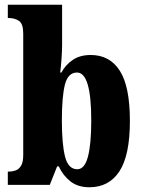

<svg xmlns="http://www.w3.org/2000/svg" viewBox="-20 -780 603 810"><path d="M357 10Q309 10 277.5 -14.5Q246 -39 228 -78H221L190 0H13V-56H18Q32 -56 46 -61Q60 -66 69 -81Q78 -96 78 -126V-638Q78 -680 60 -692Q42 -704 16 -704H13V-760H242V-593Q242 -565 239.5 -531Q237 -497 234 -474H239Q256 -506 286.5 -527Q317 -548 363 -548Q443 -548 485.5 -481.5Q528 -415 528 -270Q528 -125 484 -57.5Q440 10 357 10ZM306 -66Q337 -66 351 -119Q365 -172 365 -272Q365 -474 305 -474Q267 -474 254 -423.5Q241 -373 241 -271Q241 -172 254.5 -119Q268 -66 306 -66Z"/></svg>

Font: Noto Serif Sinhala ExtraCondensed Black
Style: Regular
Weight: 900
Width: 2
Designer: Jelle Bosma - Monotype Design Team
Foundry: Monotype Imaging Inc.
Version: Version 2.007; ttfautohint (v1.8.4.7-5d5b)